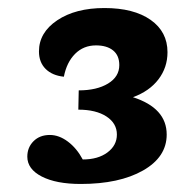

<svg xmlns="http://www.w3.org/2000/svg" viewBox="-20 -730 455 478"><path d="M181 -272Q120 -272 84 -290.5Q48 -309 48 -340Q48 -363 63.5 -378.5Q79 -394 104 -394Q127 -394 149 -377.5Q171 -361 186 -333Q224 -333 247.5 -350.5Q271 -368 271 -395Q271 -423 245 -440Q219 -457 175 -457L176 -505Q221 -505 249 -522Q277 -539 277 -568Q277 -592 261.5 -604.5Q246 -617 219 -617Q188 -617 167 -596Q146 -575 139 -539Q110 -542 93.5 -558.5Q77 -575 77 -602Q77 -649 122.5 -679.5Q168 -710 240 -710Q313 -710 355 -680.5Q397 -651 397 -600Q397 -562 374.5 -532.5Q352 -503 311 -488Q395 -461 395 -395Q395 -339 336 -305.5Q277 -272 181 -272Z"/></svg>

Font: Lemonada SemiBold
Style: Regular
Weight: 600
Designer: Mohamed Gaber (Arabic), Eduardo Tunni (Latin)
Foundry: Kief Type Foundry
Version: Version 4.005; ttfautohint (v1.8.3)